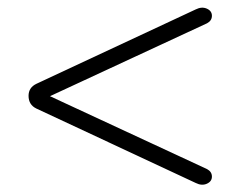

<svg xmlns="http://www.w3.org/2000/svg" viewBox="-20 -539 640 511"><path d="M501 -52 77 -250Q56 -260 56 -284Q56 -306 77 -316L501 -514Q517 -522 530.5 -516Q544 -510 544 -497Q544 -484 531 -477L85 -270V-296L531 -89Q544 -82 544 -69Q544 -56 530.5 -50Q517 -44 501 -52Z"/></svg>

Font: Nunito VF Beta Light
Style: Regular
Weight: 300
Designer: Vernon Adams
Foundry: newtypography
Version: Version 3.001